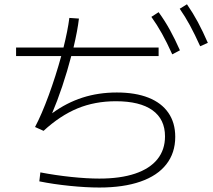

<svg xmlns="http://www.w3.org/2000/svg" viewBox="-20 -838 978 880"><path d="M53.7 -620.1H271Q290.5 -697.8 297.9 -755.9L341.8 -752.9Q335.4 -697.8 316.9 -620.1H707V-581.1H306.6Q288.6 -511.7 265.4 -442.6Q242.2 -373.5 218.8 -318.8Q285.2 -367.2 358.2 -390.6Q431.2 -414.1 515.6 -414.1Q600.1 -414.1 660.2 -390.4Q720.2 -366.7 751.7 -321Q783.2 -275.4 783.2 -210.9Q783.2 -137.2 742.4 -85Q701.7 -32.7 623.5 -5.6Q545.4 21.5 435.5 21.5Q375 21.5 299.8 13.9Q224.6 6.3 160.2 -6.8L165 -47.9Q233.4 -34.7 305.7 -27.1Q377.9 -19.5 435.5 -19.5Q531.7 -19.5 599.1 -42.2Q666.5 -64.9 701.4 -108.2Q736.3 -151.4 736.3 -212.9Q736.3 -291.5 678.7 -332.8Q621.1 -374 510.7 -374Q415 -374 335.2 -341.1Q255.4 -308.1 179.7 -238.3L140.6 -255.9Q170.9 -313 203.4 -401.6Q235.8 -490.2 260.7 -581.1H53.7ZM673.8 -760.7 707 -782.2Q735.4 -743.2 758.5 -701.2Q781.7 -659.2 804.7 -607.4L769.5 -588.9Q745.1 -643.1 722.4 -683.8Q699.7 -724.6 673.8 -760.7ZM803.7 -797.9 836.9 -818.4Q864.3 -778.8 887 -736.6Q909.7 -694.3 932.6 -641.6L897.5 -626Q872.6 -681.2 850.6 -721.7Q828.6 -762.2 803.7 -797.9Z"/></svg>

Font: Pretendard JP ExtraLight
Style: Regular
Weight: 200
Designer: Base glyphs from Inter by Rasmus Andersson; Hangeul glyphs from Noto Sans CJK(Source Han Sans) by Jang Soo-young and Kan
Foundry: Kil Hyung-jin
Version: Version 1.309